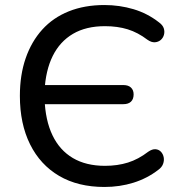

<svg xmlns="http://www.w3.org/2000/svg" viewBox="-20 -734 715 763"><path d="M395 9Q290 9 215 -35Q140 -79 99.5 -160.5Q59 -242 59 -353Q59 -436 82 -502.5Q105 -569 148 -616.5Q191 -664 253.5 -689Q316 -714 395 -714Q455 -714 510.5 -697.5Q566 -681 612 -645Q627 -634 631 -621Q635 -608 631.5 -595.5Q628 -583 618.5 -575Q609 -567 595.5 -566Q582 -565 566 -576Q528 -605 487.5 -617.5Q447 -630 397 -630Q322 -630 270 -599.5Q218 -569 189.5 -511.5Q161 -454 157 -372L128 -396H470Q490 -396 500.5 -386Q511 -376 511 -359Q511 -340 500.5 -330Q490 -320 470 -320H126L157 -342Q160 -256 188.5 -196.5Q217 -137 269.5 -106Q322 -75 397 -75Q447 -75 488.5 -88Q530 -101 569 -131Q585 -142 598 -141Q611 -140 619.5 -131Q628 -122 630.5 -109Q633 -96 628 -82.5Q623 -69 609 -59Q565 -25 510.5 -8Q456 9 395 9Z"/></svg>

Font: Nunito Medium
Style: Regular
Weight: 500
Designer: Vernon Adams
Foundry: Vernon Adams
Version: Version 3.601